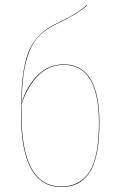

<svg xmlns="http://www.w3.org/2000/svg" viewBox="-20 -747 487 776"><path d="M237.8 -486.8Q381.8 -486.8 381.8 -250Q381.8 -178.7 371.3 -127.9Q360.8 -77.1 340.3 -47.6Q319.8 -18.1 292.5 -4.6Q265.1 8.8 228 8.8Q64.9 8.8 64.9 -286.1Q64.9 -354.5 68.6 -402.6Q72.3 -450.7 81.5 -491.9Q90.8 -533.2 107.2 -561.8Q123.5 -590.3 147.9 -612.5Q172.4 -634.8 208 -651.9Q293.5 -691.9 331.1 -727.1L332 -725.1Q293 -689.9 210 -650.9Q168 -630.4 141.6 -605Q115.2 -579.6 99.1 -540.3Q83 -501 75.9 -452.1Q68.8 -403.3 66.9 -329.6Q86.9 -397 131.1 -441.9Q175.3 -486.8 237.8 -486.8ZM228 6.8Q302.7 6.8 341.3 -52.5Q379.9 -111.8 379.9 -250Q379.9 -484.9 237.8 -484.9Q176.3 -484.9 132.8 -440.2Q89.4 -395.5 66.9 -325.2V-286.1Q66.9 6.8 228 6.8Z"/></svg>

Font: Fira Sans Compressed Two
Style: Regular
Weight: 100
Width: 1
Designer: Carrois Corporate & Edenspiekermann AG
Foundry: Carrois Corporate GbR & Edenspiekermann AG
Version: Version 4.203;PS 004.203;hotconv 1.0.88;makeotf.lib2.5.64775